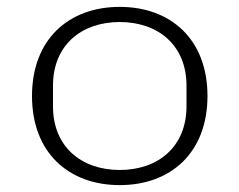

<svg xmlns="http://www.w3.org/2000/svg" viewBox="-20 -526 695 558"><path d="M328 12C476 12 583 -82 583 -247C583 -412 476 -506 328 -506C180 -506 73 -412 73 -247C73 -82 180 12 328 12ZM328 -32C217 -32 134 -99 134 -217V-277C134 -395 217 -462 328 -462C439 -462 522 -395 522 -277V-217C522 -99 439 -32 328 -32Z"/></svg>

Font: IBM Plex Thai Looped Light
Style: Regular
Weight: 300
Designer: Mike Abbink, Paul van der Laan, Pieter van Rosmalen, Ben Mitchell, Mark Frömberg
Foundry: Bold Monday
Version: Version 1.0